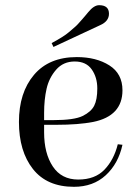

<svg xmlns="http://www.w3.org/2000/svg" viewBox="-20 -700 530 740"><path d="M276 -480Q351 -480 401.5 -448Q452 -416 452 -352Q452 -253 339 -230Q282 -219 197 -219H150V-190Q150 -109 183.5 -58.5Q217 -8 281.5 -8Q346 -8 382.5 -46Q419 -84 434 -144L452 -142Q436 -69 387.5 -24.5Q339 20 265 20Q161 20 107 -48.5Q53 -117 53 -230Q53 -343 111 -411.5Q169 -480 276 -480ZM150 -237H185Q266 -237 298.5 -253Q331 -269 343 -292.5Q355 -316 355 -359Q355 -402 333.5 -432.5Q312 -463 268 -463Q224 -463 196.5 -431.5Q169 -400 159.5 -358Q150 -316 150 -265ZM320 -653Q342 -680 362 -680Q400 -680 400 -647Q400 -618 366 -603L186 -519L179 -534Q226 -559 245.5 -576Q265 -593 270.5 -597.5Q276 -602 286 -613.5Q296 -625 298 -627Q300 -629 310 -641Z"/></svg>

Font: Elsie Swash Caps
Style: Regular
Weight: 400
Designer: Alejandro Inler
Foundry: Alejandro Inler
Version: 1.003